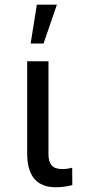

<svg xmlns="http://www.w3.org/2000/svg" viewBox="-20 -788 364 814"><path d="M95.2 0ZM185.5 -528.3V-133.3Q185.5 -102.5 199 -86.9Q212.4 -71.3 243.7 -71.3Q267.1 -71.3 286.1 -77.1L286.6 -3.4Q252.4 5.9 216.8 5.9Q95.2 5.9 95.2 -137.7V-528.3ZM136.2 -768.1H221.2L164.6 -603.5H109.9Z"/></svg>

Font: Roboto
Style: Regular
Weight: 400
Designer: Google
Version: Version 2.134; 2016; ttfautohint (v1.6)